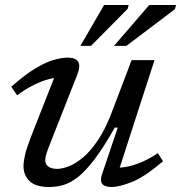

<svg xmlns="http://www.w3.org/2000/svg" viewBox="-20 -738 724 768"><path d="M388 -40.5 451 -227.5H439Q395 -149.5 359.2 -102.2Q323.5 -55 293 -30.8Q262.5 -6.5 234.2 1.8Q206 10 177 10Q123 10 98.5 -13.5Q74 -37 74 -73Q74 -91.5 80.2 -118.8Q86.5 -146 106.5 -197.5L208.5 -456.5L223.5 -427Q202 -428.5 174.5 -421.2Q147 -414 115.2 -398.2Q83.5 -382.5 48.5 -357L25 -391Q80 -439.5 122.2 -464.8Q164.5 -490 196.2 -498.8Q228 -507.5 251 -507.5Q282 -507.5 292.8 -491Q303.5 -474.5 287 -434L175.5 -151Q169 -134.5 165 -120.8Q161 -107 161 -97Q161 -80 174 -71.2Q187 -62.5 208.5 -62.5Q228.5 -62.5 255.2 -72.8Q282 -83 312 -108Q342 -133 372.2 -178Q402.5 -223 428.5 -292.5L506.5 -497.5H598L449.5 -38.5L431 -68Q453.5 -65.5 481.8 -70Q510 -74.5 543.2 -88.2Q576.5 -102 611.5 -125.5L632 -93Q557.5 -29.5 507 -9.8Q456.5 10 427 10Q398.5 10 389 -2.2Q379.5 -14.5 388 -40.5ZM436 -554.5 577 -718H684.5L679.5 -701L485.5 -554.5ZM301.5 -554.5 396.5 -718H494.5L490.5 -702.5L344 -554.5Z"/></svg>

Font: Newsreader 8pt
Style: Italic
Weight: 400
Italic angle: -17°
Version: Version 1.003